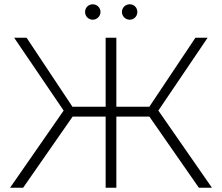

<svg xmlns="http://www.w3.org/2000/svg" viewBox="-20 -876 1036 896"><path d="M908 0H969L719 -360L949 -700H892L677 -378H523V-700H473V-378H318L104 -700H46L277 -360L27 0H88L319 -332H473V0H523V-332H677ZM585 -784C605 -784 621 -800 621 -820C621 -841 605 -856 585 -856C566 -856 549 -841 549 -820C549 -800 566 -784 585 -784ZM413 -784C432 -784 449 -800 449 -820C449 -841 432 -856 413 -856C393 -856 377 -841 377 -820C377 -800 393 -784 413 -784Z"/></svg>

Font: Chess Sans Light
Style: Regular
Weight: 300
Designer: Wolf Bōese
Foundry: Wolf Bōese
Version: Version 7.223;Glyphs 3.3 (3306)